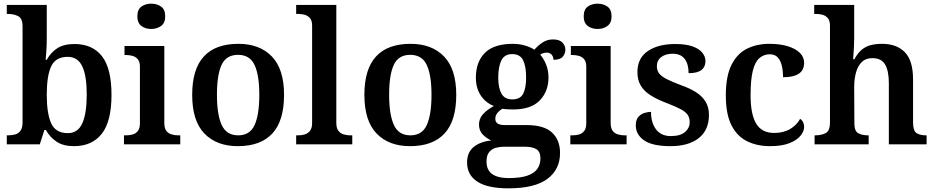

<svg xmlns="http://www.w3.org/2000/svg" viewBox="-20 -787 5099 1047"><path d="M383 10Q325 10 288.5 -14.5Q252 -39 230 -78H222L197 0H17V-49H24Q45 -49 63 -54Q81 -59 92 -74.5Q103 -90 103 -120V-643Q103 -687 79 -699Q55 -711 23 -711H17V-760H235V-585Q235 -569 234.5 -545Q234 -521 232 -497.5Q230 -474 229 -461H235Q257 -501 292.5 -524Q328 -547 386 -547Q484 -547 536 -480.5Q588 -414 588 -270Q588 -125 535 -57.5Q482 10 383 10ZM350 -61Q405 -61 429 -115Q453 -169 453 -271Q453 -374 428.5 -425.5Q404 -477 349 -477Q284 -477 259.5 -426Q235 -375 235 -270Q235 -169 259 -115Q283 -61 350 -61Z M656 0V-49H668Q686 -49 703 -53.5Q720 -58 731.5 -72.5Q743 -87 743 -115V-423Q743 -451 731 -464.5Q719 -478 702 -482.5Q685 -487 668 -487H659V-536H876V-117Q876 -88 887 -73.5Q898 -59 916 -54Q934 -49 950 -49H963V0ZM805 -629Q773 -629 751 -645.5Q729 -662 729 -698Q729 -735 751 -751Q773 -767 805 -767Q836 -767 858.5 -751Q881 -735 881 -698Q881 -662 858.5 -645.5Q836 -629 805 -629Z M1277 10Q1161 10 1094.5 -59Q1028 -128 1028 -270Q1028 -410 1091.5 -479Q1155 -548 1280 -548Q1396 -548 1462.5 -479Q1529 -410 1529 -270Q1529 -128 1465 -59Q1401 10 1277 10ZM1279 -49Q1343 -49 1368.5 -105.5Q1394 -162 1394 -270Q1394 -378 1368 -433Q1342 -488 1278 -488Q1214 -488 1188.5 -433.5Q1163 -379 1163 -270Q1163 -162 1189 -105.5Q1215 -49 1279 -49Z M1595 0V-49H1607Q1625 -49 1642 -54Q1659 -59 1670.5 -73.5Q1682 -88 1682 -117V-647Q1682 -675 1670 -688.5Q1658 -702 1641 -706.5Q1624 -711 1607 -711H1595V-760H1814V-117Q1814 -88 1825.5 -73.5Q1837 -59 1854.5 -54Q1872 -49 1889 -49H1901V0Z M2216 10Q2100 10 2033.5 -59Q1967 -128 1967 -270Q1967 -410 2030.5 -479Q2094 -548 2219 -548Q2335 -548 2401.5 -479Q2468 -410 2468 -270Q2468 -128 2404 -59Q2340 10 2216 10ZM2218 -49Q2282 -49 2307.5 -105.5Q2333 -162 2333 -270Q2333 -378 2307 -433Q2281 -488 2217 -488Q2153 -488 2127.5 -433.5Q2102 -379 2102 -270Q2102 -162 2128 -105.5Q2154 -49 2218 -49Z M2752 240Q2639 240 2583 203.5Q2527 167 2527 99Q2527 44 2563 14.5Q2599 -15 2659 -21Q2634 -32 2613 -53Q2592 -74 2592 -108Q2592 -140 2613.5 -164Q2635 -188 2673 -209Q2629 -226 2602 -266Q2575 -306 2575 -363Q2575 -450 2624.5 -499Q2674 -548 2777 -548Q2812 -548 2843.5 -538.5Q2875 -529 2894 -516Q2916 -541 2940.5 -556.5Q2965 -572 2996 -572Q3030 -572 3046.5 -555.5Q3063 -539 3063 -516Q3063 -495 3049 -478Q3035 -461 2998 -461Q2998 -478 2988 -489Q2978 -500 2962 -500Q2941 -500 2926 -489Q2945 -467 2958 -435Q2971 -403 2971 -364Q2971 -289 2923.5 -239.5Q2876 -190 2777 -190Q2765 -190 2747.5 -191Q2730 -192 2720 -194Q2705 -186 2693 -172Q2681 -158 2681 -139Q2681 -122 2693.5 -113.5Q2706 -105 2733 -105H2851Q2947 -105 2990.5 -64Q3034 -23 3034 47Q3034 137 2965 188.5Q2896 240 2752 240ZM2754 184Q2818 184 2855.5 171Q2893 158 2910 134Q2927 110 2927 77Q2927 40 2905 26.5Q2883 13 2839 13H2729Q2706 13 2684 19Q2662 25 2647.5 42.5Q2633 60 2633 95Q2633 123 2645.5 143Q2658 163 2685 173.5Q2712 184 2754 184ZM2774 -245Q2817 -245 2833 -276Q2849 -307 2849 -365Q2849 -425 2832.5 -458.5Q2816 -492 2773 -492Q2731 -492 2714 -457.5Q2697 -423 2697 -364Q2697 -308 2714.5 -276.5Q2732 -245 2774 -245Z M3090 0V-49H3102Q3120 -49 3137 -53.5Q3154 -58 3165.5 -72.5Q3177 -87 3177 -115V-423Q3177 -451 3165 -464.5Q3153 -478 3136 -482.5Q3119 -487 3102 -487H3093V-536H3310V-117Q3310 -88 3321 -73.5Q3332 -59 3350 -54Q3368 -49 3384 -49H3397V0ZM3239 -629Q3207 -629 3185 -645.5Q3163 -662 3163 -698Q3163 -735 3185 -751Q3207 -767 3239 -767Q3270 -767 3292.5 -751Q3315 -735 3315 -698Q3315 -662 3292.5 -645.5Q3270 -629 3239 -629Z M3636 10Q3538 10 3492.5 -21.5Q3447 -53 3447 -103Q3447 -134 3461.5 -150Q3476 -166 3495.5 -171.5Q3515 -177 3530 -177Q3530 -118 3557.5 -81.5Q3585 -45 3638 -45Q3690 -45 3715.5 -67Q3741 -89 3741 -121Q3741 -144 3730 -160.5Q3719 -177 3692 -191.5Q3665 -206 3618 -224Q3565 -244 3529 -266.5Q3493 -289 3474.5 -319.5Q3456 -350 3456 -394Q3456 -470 3512.5 -508.5Q3569 -547 3662 -547Q3720 -547 3756.5 -534Q3793 -521 3810 -499.5Q3827 -478 3827 -454Q3827 -423 3805.5 -405.5Q3784 -388 3735 -388Q3735 -438 3713.5 -466Q3692 -494 3648 -494Q3610 -494 3586 -476Q3562 -458 3562 -426Q3562 -403 3574 -387Q3586 -371 3615 -356Q3644 -341 3695 -322Q3743 -305 3776.5 -283.5Q3810 -262 3828 -232Q3846 -202 3846 -160Q3846 -78 3790.5 -34Q3735 10 3636 10Z M4179 10Q4108 10 4053.5 -17Q3999 -44 3968.5 -104.5Q3938 -165 3938 -266Q3938 -373 3969.5 -434.5Q4001 -496 4054.5 -522Q4108 -548 4175 -548Q4233 -548 4275.5 -535Q4318 -522 4341.5 -499Q4365 -476 4365 -444Q4365 -422 4355 -404.5Q4345 -387 4319.5 -376.5Q4294 -366 4250 -366Q4250 -400 4243.5 -428Q4237 -456 4221.5 -473.5Q4206 -491 4178 -491Q4146 -491 4122 -471Q4098 -451 4085.5 -402.5Q4073 -354 4073 -267Q4073 -164 4103.5 -113Q4134 -62 4202 -62Q4253 -62 4289.5 -84Q4326 -106 4343 -139Q4354 -132 4359.5 -120.5Q4365 -109 4365 -95Q4365 -71 4345 -46.5Q4325 -22 4284 -6Q4243 10 4179 10Z M4422 0V-49H4426Q4460 -49 4483 -61.5Q4506 -74 4506 -119V-647Q4506 -675 4494 -688.5Q4482 -702 4465 -706.5Q4448 -711 4431 -711H4420V-760H4638V-577Q4638 -553 4636.5 -527Q4635 -501 4633.5 -482.5Q4632 -464 4632 -464H4639Q4658 -499 4680.5 -517Q4703 -535 4730.5 -541.5Q4758 -548 4790 -548Q4870 -548 4914.5 -502Q4959 -456 4959 -354V-121Q4959 -74 4977.5 -61.5Q4996 -49 5030 -49H5033V0H4827V-334Q4827 -399 4807 -434.5Q4787 -470 4737 -470Q4701 -470 4679.5 -449Q4658 -428 4648 -392Q4638 -356 4638 -313L4639 -115Q4639 -72 4660 -60.5Q4681 -49 4714 -49H4717V0Z"/></svg>

Font: Noto Naskh Arabic SemiBold
Style: Regular
Weight: 600
Designer: Monotype Design Team, David Williams, Mohamad Dakak and Nizar Qandah
Foundry: Monotype Imaging Inc.
Version: Version 2.016